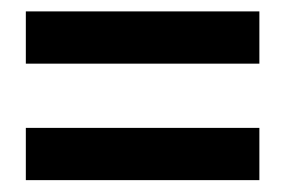

<svg xmlns="http://www.w3.org/2000/svg" viewBox="-20 -460 490 330"><path d="M425.8 -440.4V-350.6H24.4V-440.4ZM425.8 -240.2V-150.4H24.4V-240.2Z"/></svg>

Font: Anka/Coder Narrow
Style: Bold
Weight: 700
Width: 3
Monospace: yes
Version: Version 001.100